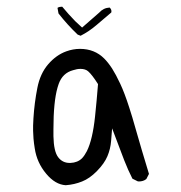

<svg xmlns="http://www.w3.org/2000/svg" viewBox="-20 -566 540 572"><path d="M312 -532.2Q312 -538.6 306.6 -543.5Q288.1 -542.5 275.4 -528.3L224.6 -483.9Q211.4 -496.1 204.1 -502.9Q184.1 -523.4 165.5 -545.9Q164.6 -545.9 163.1 -545.9Q157.2 -545.9 152.3 -543.5L151.4 -542L154.3 -525.9Q180.2 -492.7 211.4 -462.9L220.2 -459.5Q245.1 -472.2 267.3 -491.2Q289.6 -510.3 311.5 -528.8Q312 -530.8 312 -532.2ZM187.5 -80.6Q166 -80.6 153.1 -97.9Q140.1 -115.2 139.2 -160.2Q139.2 -170.4 139.2 -181.2Q139.2 -262.7 151.4 -305.2Q152.8 -310.5 154.8 -315.9Q166.5 -348.6 197.8 -356.9Q209.5 -360.8 219.7 -360.8Q234.4 -360.8 242.7 -353.5Q254.4 -343.3 272 -315.4Q268.1 -265.6 263.2 -219.2Q255.9 -149.9 238.8 -115.7Q231.9 -102.5 224.6 -94.7Q211.4 -81.5 189.9 -80.6Q188.5 -80.6 187.5 -80.6ZM218.3 -420.4Q197.8 -420.4 177.7 -413.1Q147.5 -402.3 123.5 -374.5Q99.6 -346.7 91.3 -304.2Q82.5 -259.8 79.6 -213.4Q78.6 -199.7 78.6 -192.1Q78.6 -184.6 78.6 -176.3Q78.6 -168 79.8 -153.1Q81.1 -138.2 83.5 -124Q89.8 -81.5 117.7 -48.3Q144.5 -16.1 175.8 -14.2Q201.7 -16.1 224.6 -25.4Q247.1 -34.2 269 -56.6Q291 -79.1 300 -100.6Q309.1 -122.1 311 -146L314 -183.6Q338.9 -117.2 350.1 -88.4Q361.3 -59.6 374.5 -33.7L390.1 -25.9Q392.1 -25.4 393.6 -25.4Q407.2 -25.4 416 -32.7L423.8 -47.9Q400.9 -123 386.7 -173.1Q372.6 -223.1 365.2 -245.1Q351.1 -289.1 338.1 -316.7Q325.2 -344.2 314 -361.8Q302.2 -379.9 290.5 -391.6Q261.7 -420.4 218.3 -420.4Z"/></svg>

Font: NaikaiFont
Style: Light
Weight: 300
Version: Version 1.89